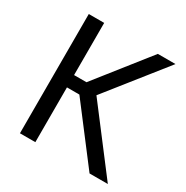

<svg xmlns="http://www.w3.org/2000/svg" viewBox="-149 -765 864 891"><g transform="rotate(30 283.0 -319.5)"><path d="M448.5 0 224.5 -293.5H151.5V-359.5H224.5L445.5 -639H540L287 -320.5L286.5 -341L546.5 0ZM75.5 0V-639H158V0Z"/></g></svg>

Font: Anek Odia Medium
Style: Regular
Weight: 400
Version: Version 1.003